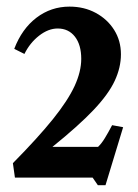

<svg xmlns="http://www.w3.org/2000/svg" viewBox="-20 -938 408 566"><path d="M268.5 -392 253 -414.5H24L18 -457Q91.5 -531.5 135.8 -586.5Q180 -641.5 199.8 -684.2Q219.5 -727 219.5 -764.5Q219.5 -806 200.8 -830Q182 -854 150 -854Q122.5 -854 95.2 -832.8Q68 -811.5 52 -779L22 -794Q44.5 -853 87.5 -885.8Q130.5 -918.5 185 -918.5Q228 -918.5 262.2 -900Q296.5 -881.5 316.5 -849.8Q336.5 -818 336.5 -778Q336.5 -739 318.2 -699.8Q300 -660.5 256 -614Q212 -567.5 134.5 -505H269Q279.5 -515 289.2 -531Q299 -547 310.5 -569L343 -563L291 -392Z"/></svg>

Font: Libre Caslon Condensed
Style: Bold
Weight: 700
Designer: Pablo Impallari, Rodrigo Fuenzalida, Katja Schimmel, Ertekin Erdin
Foundry: Pablo Impallari, Rodrigo Fuenzalida
Version: Version 2.000; ttfautohint (v1.8.4.7-5d5b);gftools[0.9.33]